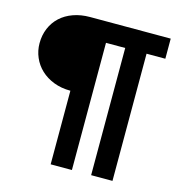

<svg xmlns="http://www.w3.org/2000/svg" viewBox="-119 -834 991 1047"><g transform="rotate(15 376.0 -310.0)"><path d="M716 -725.5V-612H610V106H489.5V-612H381V106H261V-309.5Q209 -309.5 166.5 -326Q124 -342.5 94 -370.8Q64 -399 47.8 -436.8Q31.5 -474.5 31.5 -516.5Q31.5 -562.5 47.8 -601Q64 -639.5 94 -667.2Q124 -695 166.5 -710.2Q209 -725.5 261 -725.5Z"/></g></svg>

Font: Lato Heavy
Style: Regular
Weight: 800
Designer: Lukasz Dziedzic
Foundry: tyPoland Lukasz Dziedzic
Version: Version 2.007; 2014-02-27